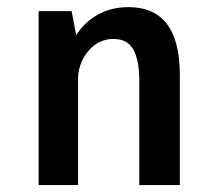

<svg xmlns="http://www.w3.org/2000/svg" viewBox="-20 -532 610 552"><path d="M91 0V-500H186L199 -431Q223 -468.5 261.5 -490Q300 -511.5 349.5 -511.5Q497 -511.5 497 -316.5V0H380.5V-299.5Q380.5 -357.5 363.8 -388.8Q347 -420 306 -420Q265.5 -420 237.2 -389Q209 -358 204.5 -314.5V0Z"/></svg>

Font: League Mono Narrow Medium
Style: Regular
Weight: 500
Width: 3
Designer: Tyler Finck
Foundry: The League of Moveable Type / Tyler Finck
Version: Version 2.210